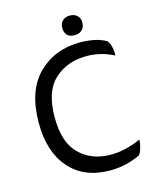

<svg xmlns="http://www.w3.org/2000/svg" viewBox="-131 -969 885 1082"><g transform="rotate(-15 312.0 -428.0)"><path d="M571.3 -594.7Q573.2 -616.2 567.4 -642.6Q561.5 -668 549.8 -683.6Q519.5 -701.2 479.5 -710Q438.5 -717.8 396.5 -717.8Q249 -717.8 152.3 -622.1Q55.7 -525.4 55.7 -338.9Q55.7 -169.9 140.6 -73.2Q225.6 23.4 376 23.4Q429.7 23.4 475.6 11.7Q521.5 -1 553.7 -16.6Q565.4 -32.2 572.3 -58.6Q579.1 -82 579.1 -99.6Q579.1 -101.6 579.1 -102.5Q544.9 -85.9 499 -74.2Q453.1 -61.5 403.3 -61.5Q291 -61.5 220.7 -130.9Q150.4 -199.2 150.4 -345.7Q150.4 -497.1 224.6 -565.4Q298.8 -633.8 413.1 -633.8Q455.1 -633.8 494.1 -624Q533.2 -614.3 571.3 -594.7ZM380.9 -878.9Q354.5 -878.9 337.9 -863.3Q322.3 -848.6 322.3 -822.3Q322.3 -793.9 336.9 -779.3Q351.6 -764.6 380.9 -764.6Q407.2 -764.6 422.9 -780.3Q439.5 -794.9 439.5 -823.2Q439.5 -849.6 422.9 -864.3Q407.2 -878.9 380.9 -878.9Z"/></g></svg>

Font: cl
Style: Regular
Weight: 400
Designer: Mitja Miklavcic
Version: Version 1.0